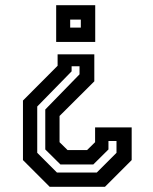

<svg xmlns="http://www.w3.org/2000/svg" viewBox="-20 -720 590 740"><path d="M343.5 -510.5V-406.5L209.5 -273V-172L240.5 -141.5H315.5L346.5 -172V-229H487.5V-103L384.5 0H171.5L68.5 -103V-332.5L202 -466.5V-510.5ZM291.5 -644.5H250.5V-613.5H291.5ZM347 -700V-558.5H196.5V-700ZM286.5 -464.5H256V-445L123.5 -309.5V-131L199.5 -55H353L429 -131V-176.5H398V-144L339.5 -86H213L154.5 -144V-298L286.5 -433.5Z"/></svg>

Font: Tourney Thin SemiBold
Style: Regular
Weight: 600
Version: Version 1.015